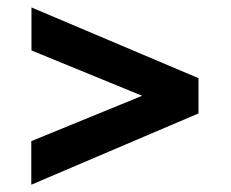

<svg xmlns="http://www.w3.org/2000/svg" viewBox="-20 -487 626 521"><path d="M64.9 -104 365.7 -227.1 65.4 -350.1V-466.8L518.6 -274.9V-179.2L64.9 14.2Z"/></svg>

Font: XB Zar
Style: Bold
Weight: 700
Designer: Behnam
Foundry: Irmug
Version: Version 8.005 2009